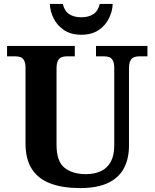

<svg xmlns="http://www.w3.org/2000/svg" viewBox="-20 -948 787 978"><path d="M387.1 10Q300.2 10 238.1 -13Q176 -36 143 -86Q110 -136 110 -218V-600Q110 -626.9 102.8 -639.9Q95.7 -652.9 84.2 -657Q72.7 -661 59 -661H16V-714H361V-661H319Q305.3 -661 293.5 -656.5Q281.7 -652 274.8 -638.4Q268 -624.9 268 -596V-210Q268 -126 308.5 -93.5Q349 -61 417 -61Q462 -61 494.5 -76.5Q527 -92 544.5 -124.5Q562 -157 562 -208V-600Q562 -626.9 554.8 -639.9Q547.7 -652.9 536.2 -657Q524.7 -661 511 -661H469V-714H731V-661H688Q674.3 -661 662.5 -656.5Q650.7 -652 643.8 -638.4Q637 -624.9 637 -596V-206Q637 -139.2 611 -90.6Q585 -42 530 -16Q475 10 387.1 10ZM393.9 -771Q342 -771 306.5 -794.5Q271 -818 253 -854.5Q235 -891 234 -928H300Q308 -892 332.5 -876Q357 -860 394 -860Q431 -860 455.5 -876Q480 -892 488 -928H554Q553 -891 535 -854.5Q517 -818 482 -794.5Q447 -771 393.9 -771Z"/></svg>

Font: Noto Serif Gujarati
Style: Regular
Weight: 400
Designer: Universal Thirst, Indian Type Foundry and the Monotype Design Team
Foundry: Monotype Imaging Inc.
Version: Version 2.102